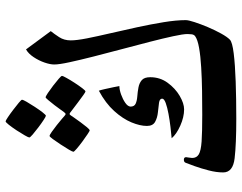

<svg xmlns="http://www.w3.org/2000/svg" viewBox="-112 -772 891 708"><g transform="rotate(-90 334.0 -417.5)"><path d="M614.3 -178.7Q614.3 -168.5 606.9 -146Q599.6 -123.5 588.4 -96.9Q577.1 -70.3 564.7 -47.9Q552.2 -25.4 542 -15.6Q532.7 -6.8 491.7 -1.7Q450.7 3.4 387.7 5.6Q324.7 7.8 250.5 7.8Q157.2 7.8 105 1.7Q52.7 -4.4 52.7 -40.5Q52.7 -65.4 60.1 -93.8Q67.4 -122.1 75.9 -145.8Q84.5 -169.4 88.4 -179.2Q90.8 -185.5 99.6 -185.5Q108.9 -185.5 108.9 -177.2Q108.9 -175.3 107.4 -167Q106 -158.7 106 -154.8Q106 -138.7 119.1 -130.6Q132.3 -122.6 166.7 -120.1Q201.2 -117.7 265.6 -117.7Q308.1 -117.7 353.5 -118.4Q398.9 -119.1 440.2 -121.6Q481.4 -124 512 -129.4Q542.5 -134.8 555.2 -144Q561 -148.4 562 -157Q563 -165.5 563 -171.9Q563 -188 554.9 -225.1Q546.9 -262.2 534.2 -311.5Q521.5 -360.8 507.1 -414.8Q492.7 -468.8 480 -518.8Q467.3 -568.8 459 -607.2Q450.7 -645.5 450.7 -663.6Q450.7 -678.7 458 -699.7Q465.3 -720.7 478 -739.7Q490.7 -758.8 506.3 -767.6L573.7 -676.3Q563.5 -663.6 551.5 -645.3Q539.6 -627 539.6 -602.5Q539.6 -581.1 547.1 -542.7Q554.7 -504.4 565.9 -456.3Q577.1 -408.2 588.1 -357.4Q599.1 -306.6 606.7 -260Q614.3 -213.4 614.3 -178.7ZM320.8 -782.2Q320.8 -778.8 313 -765.1Q305.2 -751.5 294.4 -735.1Q283.7 -718.8 274.2 -706.5Q264.6 -694.3 261.7 -694.3Q258.8 -694.3 246.1 -702.6Q233.4 -710.9 218.5 -722.2Q203.6 -733.4 192.6 -742.9Q181.6 -752.4 181.6 -755.4Q181.6 -758.8 189.5 -772.5Q197.3 -786.1 208 -802.5Q218.8 -818.8 228.3 -830.8Q237.8 -842.8 241.2 -842.8Q243.7 -842.8 256.1 -834.5Q268.6 -826.2 283.4 -814.9Q298.3 -803.7 309.6 -794.2Q320.8 -784.7 320.8 -782.2ZM408.7 -634.8Q408.7 -631.8 401.1 -618.2Q393.6 -604.5 383.1 -588.4Q372.6 -572.3 363.5 -560.3Q354.5 -548.3 351.1 -548.3Q349.1 -548.3 337.6 -556.4Q326.2 -564.5 312 -575.2Q297.9 -585.9 286.9 -594.2Q275.9 -602.5 275.4 -603Q271 -606.9 268.1 -606.9Q265.6 -606.9 262.7 -602.1Q262.2 -601.1 254.9 -590.6Q247.6 -580.1 237.8 -566.7Q228 -553.2 219.5 -543Q210.9 -532.7 207.5 -532.7Q205.6 -532.7 193.4 -540.8Q181.2 -548.8 166 -560.1Q150.9 -571.3 139.9 -580.8Q128.9 -590.3 128.9 -592.8Q128.9 -596.2 137 -609.9Q145 -623.5 155.8 -639.9Q166.5 -656.2 175.5 -668.5Q184.6 -680.7 187 -680.7Q190.9 -680.7 202.4 -672.6Q213.9 -664.6 227.1 -654.1Q240.2 -643.6 250 -635.3Q259.8 -627 260.7 -626Q265.6 -621.6 267.6 -621.6Q271 -621.6 275.4 -627.9Q276.4 -628.9 283.7 -639.4Q291 -649.9 301 -662.8Q311 -675.8 319.3 -685.5Q327.6 -695.3 329.6 -695.3Q333 -695.3 345.5 -687Q357.9 -678.7 372.6 -667.5Q387.2 -656.2 397.9 -647Q408.7 -637.7 408.7 -634.8ZM403.8 -309.6Q403.8 -273.4 383.3 -245.4Q362.8 -217.3 335 -200.9Q307.1 -184.6 285.2 -184.6Q256.8 -184.6 225.1 -198.7Q193.4 -212.9 178.7 -230.5Q195.8 -231.9 220.5 -234.9Q245.1 -237.8 268.8 -242.2Q292.5 -246.6 308.6 -252.4Q324.7 -258.3 324.7 -265.6Q324.7 -274.9 309.6 -277.1Q294.4 -279.3 274.4 -281.2Q254.4 -283.2 239.3 -291.5Q224.1 -299.8 224.1 -321.8Q224.1 -347.2 237.3 -378.9Q250.5 -410.6 279.1 -442.4Q307.6 -474.1 354 -499Q356 -494.6 359.9 -477.5Q363.8 -460.4 367.2 -443.8Q370.6 -427.2 371.1 -423.3Q357.9 -423.3 340.1 -417Q322.3 -410.6 309.1 -401.4Q295.9 -392.1 295.4 -382.3Q295.4 -368.2 306.2 -363.3Q316.9 -358.4 333.3 -357.2Q349.6 -356 365.7 -353Q381.8 -350.1 392.8 -340.8Q403.8 -331.5 403.8 -309.6Z"/></g></svg>

Font: Scheherazade New SemiBold
Style: Regular
Weight: 600
Designer: SIL International
Foundry: SIL International
Version: Version 4.000